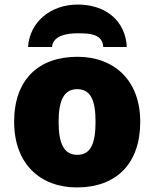

<svg xmlns="http://www.w3.org/2000/svg" viewBox="-20 -812 677 842"><path d="M321 -792C200 -792 110 -714 103 -606H208C213 -658 277 -666 321 -666C375 -666 429 -663 433 -606H536C531 -718 446 -792 321 -792ZM595 -278C595 -461 479 -563 320 -563C147 -563 42 -461 42 -278C42 -93 157 10 317 10C489 10 595 -93 595 -278ZM237 -278C237 -372 261 -421 318 -421C378 -421 399 -372 399 -278C399 -183 378 -133 319 -133C260 -133 237 -183 237 -278Z"/></svg>

Font: Noto Sans UI Black
Style: Regular
Weight: 900
Designer: Monotype Design Team
Foundry: Monotype Imaging Inc.
Version: Version 1.901